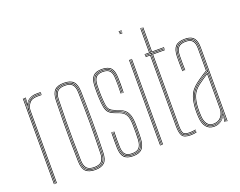

<svg xmlns="http://www.w3.org/2000/svg" viewBox="-123 -1029 1580 1264"><g transform="rotate(-20 667.0 -397.5)"><path d="M68 0V-600H72V-590L70 -527.8H72Q78.5 -556.8 99.8 -574.4Q121 -592 154.2 -592Q162 -592 169.6 -592Q177.2 -592 185 -592V-588Q177.2 -588 169.6 -588Q162 -588 154.2 -588Q124.8 -588 106.8 -575.2Q88.8 -562.5 80.6 -544.1Q72.5 -525.8 72.5 -508.8V0ZM60 0V-600H64V0ZM76.5 0V-508.8Q76.5 -534.2 93.9 -559.1Q111.2 -584 154.2 -584Q162 -584 169.6 -584Q177.2 -584 185 -584V-580Q177.2 -580 169.6 -580Q162 -580 154.2 -580Q114.2 -580 97.4 -556.9Q80.5 -533.8 80.5 -508.8V0ZM72 -542.5 75.8 -594V-600H80V-595.2L75.8 -555.5H76.8Q86.2 -577.8 107.8 -588.9Q129.2 -600 154.2 -600Q162 -600 169.6 -600Q177.2 -600 185 -600V-596Q177.2 -596 169.6 -596Q162 -596 154.2 -596Q126.2 -596 104.6 -583.1Q83 -570.2 74 -542.5Z M348.2 5Q304.5 5 283.1 -15Q261.8 -35 260.2 -85Q258.2 -154.5 257.5 -223.4Q256.8 -292.2 257.4 -364.1Q258 -436 260.2 -514Q261.8 -563 282.4 -584Q303 -605 348.2 -605Q393.8 -605 414.2 -584Q434.8 -563 436.2 -514Q439 -410.8 439.4 -305.2Q439.8 -199.8 436.2 -85Q434.8 -35 413.4 -15Q392 5 348.2 5ZM348.2 1Q389.8 1 410.4 -18Q431 -37 432.2 -85.2Q435.8 -202 435.5 -305.8Q435.2 -409.5 432.2 -513.8Q431 -562.2 410.5 -581.6Q390 -601 348.2 -601Q306.8 -601 286.1 -581.6Q265.5 -562.2 264.2 -513.8Q262.2 -444.2 261.5 -375.2Q260.8 -306.2 261.4 -234.6Q262 -163 264.2 -85.2Q265.5 -37 286.1 -18Q306.8 1 348.2 1ZM348.2 -3Q306.8 -3 288.1 -22.1Q269.5 -41.2 268.2 -85.2Q266.2 -159 265.5 -229.2Q264.8 -299.5 265.5 -369.9Q266.2 -440.2 268.2 -513.8Q269.5 -558.5 288.1 -577.8Q306.8 -597 348.2 -597Q389.8 -597 408.4 -577.8Q427 -558.5 428.2 -513.8Q430.2 -444.2 431 -375.2Q431.8 -306.2 431.1 -234.5Q430.5 -162.8 428.2 -85.2Q427 -41.2 408.4 -22.1Q389.8 -3 348.2 -3ZM348.2 -7Q387.8 -7 405.4 -25.1Q423 -43.2 424.2 -85.5Q427.5 -196.2 427.5 -300Q427.5 -403.8 424.2 -513.5Q423 -556 405.4 -574.5Q387.8 -593 348.2 -593Q308.8 -593 291.1 -574.5Q273.5 -556 272.2 -513.5Q270.2 -443.8 269.5 -374.8Q268.8 -305.8 269.4 -234.4Q270 -163 272.2 -85.5Q273.5 -43.2 291.2 -25.1Q309 -7 348.2 -7ZM348.2 -11Q313 -11 295.2 -27.4Q277.5 -43.8 276.2 -85.5Q274.2 -159.5 273.5 -229.8Q272.8 -300 273.5 -370Q274.2 -440 276.2 -513.5Q277.5 -556 295.2 -572.5Q313 -589 348.2 -589Q383.5 -589 401.4 -572.5Q419.2 -556 420.2 -513.5Q423.2 -408.8 423.5 -305.5Q423.8 -202.2 420.2 -85.5Q419.2 -43.8 401.4 -27.4Q383.5 -11 348.2 -11ZM348.2 -15Q383.5 -15 399.4 -31.5Q415.2 -48 416.2 -85.8Q419.5 -197.2 419.5 -299.9Q419.5 -402.5 416.2 -513.5Q415.2 -551.8 399.4 -568.4Q383.5 -585 348.2 -585Q313 -585 297.2 -568.4Q281.5 -551.8 280.2 -513.5Q278.2 -439 277.5 -368.8Q276.8 -298.5 277.5 -228.8Q278.2 -159 280.2 -85.8Q281.5 -48 297.2 -31.5Q313 -15 348.2 -15Z M614 5Q570.2 5 551 -15.9Q531.8 -36.8 531 -85Q530.8 -112 530.5 -133.5Q530.2 -155 531 -191H535Q534.5 -151.2 534.6 -130.4Q534.8 -109.5 535 -85Q535.8 -39 554.1 -19Q572.5 1 614 1Q654.8 1 674 -18.9Q693.2 -38.8 696 -85.2Q697 -100 697.1 -115.2Q697.2 -130.5 697.1 -146.5Q697 -162.5 697 -179Q697 -240 681 -267.2Q665 -294.5 631.8 -306.8L602.8 -317.5Q583 -324.8 571.5 -334.1Q560 -343.5 554.4 -367.5Q548.8 -391.5 547 -442.5Q546.2 -462.5 546.4 -477.8Q546.5 -493 547 -513.5Q548.2 -553.8 563.6 -571.4Q579 -589 614 -589Q649.2 -589 664.9 -571.6Q680.5 -554.2 681 -514Q681.5 -487.8 681.5 -466.9Q681.5 -446 681 -410H677Q678.5 -441.2 678 -467Q677.5 -492.8 677 -513.8Q676.5 -552 661.9 -568.5Q647.2 -585 614 -585Q581.5 -585 566.9 -568.4Q552.2 -551.8 551 -513.5Q550.2 -488.8 550.4 -475Q550.5 -461.2 551 -442.8Q552.8 -397.2 556.9 -374Q561 -350.8 571.9 -340.1Q582.8 -329.5 604.2 -321.2L633 -310.2Q654 -302.2 669.2 -288.5Q684.5 -274.8 692.8 -248.9Q701 -223 701 -179Q701 -163 701.1 -146.9Q701.2 -130.8 701.1 -115.1Q701 -99.5 700 -85Q697 -36.8 677 -15.9Q657 5 614 5ZM614 -3Q574.5 -3 557.1 -22.1Q539.8 -41.2 539 -85.2Q538.8 -111 538.2 -136.9Q537.8 -162.8 539 -191H543Q541.5 -159.5 542.1 -133.2Q542.8 -107 543 -85.2Q543.5 -43.5 560.1 -25.2Q576.8 -7 614 -7Q651.2 -7 668.4 -25.2Q685.5 -43.5 688 -85.8Q689.2 -108 689.1 -130.2Q689 -152.5 689 -179Q689 -237.5 674.2 -262.6Q659.5 -287.8 628.8 -299.2L600 -310Q576 -319 563.5 -330.9Q551 -342.8 545.9 -368Q540.8 -393.2 539 -442.2Q538.2 -462.5 538.4 -478.1Q538.5 -493.8 539 -513.8Q540.2 -558.5 557.9 -577.8Q575.5 -597 614 -597Q653.5 -597 670.9 -577.8Q688.2 -558.5 689 -514Q689.5 -487.8 689.5 -466.9Q689.5 -446 689 -410H685Q685.5 -449.8 685.5 -470Q685.5 -490.2 685 -514Q684.5 -556.5 667.8 -574.8Q651 -593 614 -593Q577.2 -593 560.8 -574.5Q544.2 -556 543 -513.5Q542.5 -493.5 542.4 -477.6Q542.2 -461.8 543 -442.5Q544.8 -391.2 550.4 -366.6Q556 -342 568.1 -331.9Q580.2 -321.8 601.2 -313.8L630.2 -302.8Q660.8 -291.2 676.9 -266.1Q693 -241 693 -179Q693 -153.2 693.1 -130.4Q693.2 -107.5 692 -85.5Q689.2 -42 671.5 -22.5Q653.8 -3 614 -3ZM614 -11Q578.8 -11 563.1 -28.2Q547.5 -45.5 547 -85.5Q546.8 -105.5 546.1 -132.1Q545.5 -158.8 547 -191H551Q549.8 -161.5 550.2 -135Q550.8 -108.5 551 -85.5Q551.5 -47.8 566.1 -31.4Q580.8 -15 614 -15Q649 -15 663.4 -32.6Q677.8 -50.2 680 -86.2Q681.5 -109.5 681.2 -132.1Q681 -154.8 681 -179Q681 -236.2 667.5 -258.9Q654 -281.5 626 -291.8L597 -302.5Q571.2 -312 557.6 -325.2Q544 -338.5 538.4 -365.2Q532.8 -392 531 -442Q530.2 -462.2 530.4 -478.2Q530.5 -494.2 531 -514Q532.5 -562.8 551.8 -583.9Q571 -605 614 -605Q657.8 -605 677 -583.9Q696.2 -562.8 697 -514Q697.5 -493 698 -467.5Q698.5 -442 697 -410H693Q693.5 -449.5 693.5 -470Q693.5 -490.5 693 -514Q692.2 -559.8 674.4 -580.4Q656.5 -601 614 -601Q572.2 -601 554.4 -580.4Q536.5 -559.8 535 -513.8Q534.2 -489.5 534.4 -474.6Q534.5 -459.8 535 -442Q536.8 -393.2 542 -367.4Q547.2 -341.5 560.4 -328.6Q573.5 -315.8 598.5 -306.2L627.5 -295.2Q656.8 -284.2 670.9 -260.4Q685 -236.5 685 -179Q685 -162.2 685.1 -146.4Q685.2 -130.5 685.1 -115.4Q685 -100.2 684 -85.5Q681.5 -45.8 665.2 -28.4Q649 -11 614 -11Z M803.8 -796V-800H823.8V-796ZM803.8 -780V-784H823.8V-780ZM803.8 -788V-792H823.8V-788ZM819.8 0V-600H823.8V0ZM803.8 0V-600H807.8V0ZM811.8 0V-600H815.8V0Z M1015.8 -3Q974.2 -3 963.5 -21.6Q952.8 -40.2 952.8 -85V-588H912.8V-592H952.8V-770H956.8V-592H1048.8V-588H956.8V-85Q956.8 -41.5 966.8 -24.2Q976.8 -7 1015.8 -7Q1025.8 -7 1037.2 -8.2Q1048.8 -9.5 1058.8 -11.8V-7.8Q1048.5 -5.2 1037 -4.1Q1025.5 -3 1015.8 -3ZM1015.8 5Q970.8 5 957.8 -16Q944.8 -37 944.8 -85V-580H912.8V-584H948.8V-85Q948.8 -39 960.6 -19Q972.5 1 1015.8 1Q1026.2 1 1037.9 -0.2Q1049.5 -1.5 1058.8 -4V0Q1040.8 5 1015.8 5ZM1015.8 -11Q977.8 -11 969.2 -27.8Q960.8 -44.5 960.8 -85.2V-584H1048.8V-580H964.8V-85.2Q964.8 -45.8 972.5 -30.4Q980.2 -15 1015.8 -15Q1025 -15 1036.1 -16.1Q1047.2 -17.2 1058.8 -19.5V-15.5Q1048.8 -13.5 1037.2 -12.2Q1025.8 -11 1015.8 -11ZM912.8 -596V-600H944.8V-770H948.8V-596ZM960.8 -596V-770H964.8V-600H1048.8V-596Z M1271.8 0V-514Q1271.8 -560.8 1253.9 -580.9Q1236 -601 1194.8 -601Q1150.8 -601 1132 -580.2Q1113.2 -559.5 1111.8 -514Q1111 -490.8 1111.5 -463.8Q1112 -436.8 1112.8 -410H1108.8Q1108 -436.8 1107.5 -464.5Q1107 -492.2 1107.8 -514Q1109.2 -562.8 1129.4 -583.9Q1149.5 -605 1194.8 -605Q1223.8 -605 1241.5 -595.8Q1259.2 -586.5 1267.5 -566.5Q1275.8 -546.5 1275.8 -514V0ZM1181.8 -7Q1211.2 -7 1229.2 -21Q1247.2 -35 1255.5 -54.8Q1263.8 -74.5 1263.8 -91.2V-350.8Q1246.5 -340.8 1223 -325.2Q1199.5 -309.8 1181 -295.2Q1143.5 -266.2 1130.1 -230.5Q1116.8 -194.8 1114.8 -144.8Q1114.2 -129.5 1114.5 -121.5Q1114.8 -113.5 1115.8 -90.5Q1117.8 -50.2 1135 -28.6Q1152.2 -7 1181.8 -7ZM1181.8 -11Q1154.5 -11 1138.1 -31.1Q1121.8 -51.2 1119.8 -90.8Q1118.8 -109.5 1118.5 -120Q1118.2 -130.5 1118.8 -144.8Q1120.8 -198.2 1135.1 -232.1Q1149.5 -266 1184 -292.5Q1200 -305 1220.8 -319Q1241.5 -333 1259.8 -343.8V-91.2Q1259.8 -74.5 1252.2 -55.8Q1244.8 -37 1227.6 -24Q1210.5 -11 1181.8 -11ZM1181.8 -15Q1208.5 -15 1224.8 -27.1Q1241 -39.2 1248.4 -57Q1255.8 -74.8 1255.8 -91.2V-336.8Q1241.2 -327.8 1222.4 -315.1Q1203.5 -302.5 1186 -289Q1151.2 -262 1138 -228.6Q1124.8 -195.2 1122.8 -144.5Q1122.2 -129.8 1122.5 -122Q1122.8 -114.2 1123.8 -90.8Q1125.8 -54.5 1140.8 -34.8Q1155.8 -15 1181.8 -15ZM1181.8 5Q1145.5 5 1125.8 -20.2Q1106 -45.5 1103.8 -90Q1102.8 -108.5 1102.5 -120.2Q1102.2 -132 1102.8 -145Q1104.5 -192 1117.6 -231.8Q1130.8 -271.5 1173.8 -304.8Q1185.2 -313.5 1198.8 -323Q1212.2 -332.5 1226.8 -342Q1241.2 -351.5 1255.8 -360V-514Q1255.8 -552 1241.6 -568.5Q1227.5 -585 1194.8 -585Q1159.8 -585 1144.4 -568.2Q1129 -551.5 1127.8 -513.5Q1127 -490.8 1127.5 -465.6Q1128 -440.5 1128.8 -410H1124.8Q1124 -438 1123.5 -465.1Q1123 -492.2 1123.8 -513.5Q1125 -552.2 1140.6 -570.6Q1156.2 -589 1194.8 -589Q1229.8 -589 1244.8 -571.6Q1259.8 -554.2 1259.8 -514V-357.8Q1237.8 -344.8 1216.1 -330.2Q1194.5 -315.8 1175.8 -301.2Q1135 -269.5 1121.8 -231.1Q1108.5 -192.8 1106.8 -145Q1106.2 -129.8 1106.5 -121.5Q1106.8 -113.2 1107.8 -90.2Q1110 -46.2 1129.2 -22.6Q1148.5 1 1181.8 1Q1210 1 1231.8 -14.6Q1253.5 -30.2 1262.5 -57.5H1263.5L1260.2 -6V0H1256V-4.8L1260.5 -44.5H1259.5Q1250 -21.8 1228.1 -8.4Q1206.2 5 1181.8 5ZM1264 0V-10L1265.5 -72.2H1264.5Q1260 -45.8 1237.6 -24.4Q1215.2 -3 1181.8 -3Q1150 -3 1132 -25.6Q1114 -48.2 1111.8 -90.5Q1110.8 -109 1110.5 -120Q1110.2 -131 1110.8 -144.8Q1112.5 -191.8 1125.1 -229.2Q1137.8 -266.8 1178.8 -298.5Q1192 -308.8 1207.1 -319Q1222.2 -329.2 1237 -338.6Q1251.8 -348 1263.8 -355V-514Q1263.8 -556.5 1247.8 -574.8Q1231.8 -593 1194.8 -593Q1156 -593 1138.5 -574.6Q1121 -556.2 1119.8 -513.8Q1119 -490.5 1119.5 -463.8Q1120 -437 1120.8 -410H1116.8Q1116 -437.5 1115.5 -464.9Q1115 -492.2 1115.8 -513.8Q1117 -557.8 1135.1 -577.4Q1153.2 -597 1194.8 -597Q1233.8 -597 1250.8 -577.8Q1267.8 -558.5 1267.8 -514V0Z"/></g></svg>

Font: Big Shoulders Inline Thin
Style: Regular
Weight: 100
Designer: Patric King
Foundry: XO Type Co
Version: Version 2.002